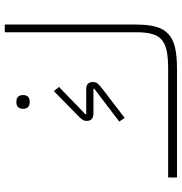

<svg xmlns="http://www.w3.org/2000/svg" viewBox="2 -782 780 825"><g transform="rotate(-90 392.5 -370.0)"><path d="M42 -38H511Q557 -38 587 -44.5Q617 -51 634.5 -66.5Q652 -82 659 -109Q666 -136 666 -177V-740H699V-177Q699 -126 690 -92Q681 -58 659 -37.5Q637 -17 601 -8.5Q565 0 511 0H42ZM282 -248 424 -356 423 -359H318Q285 -359 285 -388Q285 -399 291 -407.5Q297 -416 314 -432L413 -529L431 -507L313 -393L314 -390H422Q452 -390 452 -361Q452 -349 445.5 -341Q439 -333 422 -320L298 -225ZM364 -633Q352 -633 344.5 -640Q337 -647 337 -661Q337 -676 344.5 -683Q352 -690 364 -690H369Q381 -690 388.5 -683Q396 -676 396 -661Q396 -647 388.5 -640Q381 -633 369 -633Z"/></g></svg>

Font: IBM Plex Sans Arabic ExtLt
Style: Regular
Weight: 200
Designer: Mike Abbink, Paul van der Laan, Pieter van Rosmalen, Wael Morcos, Khajak Apelian
Foundry: Bold Monday
Version: Version 1.2